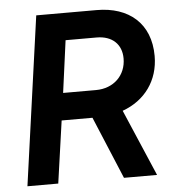

<svg xmlns="http://www.w3.org/2000/svg" viewBox="-53 -794 775 844"><g transform="rotate(-5 334.5 -372.5)"><path d="M34 0H170L209 -275H345L460 0H606L480 -294C580 -330 641 -414 641 -522C641 -666 546 -745 405 -745H138ZM226 -395 257 -625H394C462 -625 504 -586 504 -523C504 -448 449 -395 371 -395Z"/></g></svg>

Font: Mluvka Bold
Style: Italic
Weight: 700
Italic angle: -8°
Designer: Modified by Jiří Krblich, Original typeface by Gumpita Rahayu
Foundry: Gumpita Rahayu & Jiří Krblich
Version: Version 2.000;Glyphs 3.1.1 (3134)